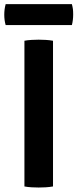

<svg xmlns="http://www.w3.org/2000/svg" viewBox="-29 -874 363 900"><path d="M85.5 -683Q100.5 -686 119.8 -687Q139 -688 152 -688Q166.5 -688 184.8 -687Q203 -686 219.5 -683V0Q203 3 184.8 4Q166.5 5 152 5Q139 5 119.8 4Q100.5 3 85.5 0ZM-2.5 -756.5Q-9 -779 -9 -805Q-9 -830.5 -2.5 -854.5H308Q311.5 -841 312.8 -831.2Q314 -821.5 314 -806Q314 -780 308 -756.5Z"/></svg>

Font: Signika SemiBold
Style: Regular
Weight: 600
Designer: Anna Giedry
Foundry: Anna Giedry
Version: Version 2.001